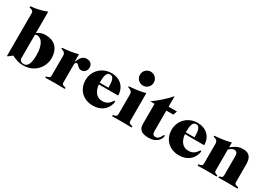

<svg xmlns="http://www.w3.org/2000/svg" viewBox="16 -1560 3375 2398"><g transform="rotate(30 1704.0 -361.0)"><path d="M237.3 -62Q237.3 -37.1 254.2 -23.4Q271 -9.8 296.4 -9.8Q322.3 -9.8 338.9 -23.7Q355.5 -37.6 365 -61.5Q374.5 -85.4 378.4 -117.9Q382.3 -150.4 382.3 -187Q382.3 -240.2 373.5 -281Q364.7 -321.8 349.1 -349.6Q333.5 -377.4 311.8 -391.6Q290 -405.8 263.7 -405.8Q251.5 -405.8 244.4 -401.4Q237.3 -397 237.3 -391.1ZM237.3 -419.9Q244.1 -425.8 253.9 -433.1Q263.7 -440.4 278.1 -446.8Q292.5 -453.1 312.5 -457.5Q332.5 -461.9 359.4 -461.9Q405.3 -461.9 442.9 -448.5Q480.5 -435.1 507.6 -408Q534.7 -380.9 549.6 -339.8Q564.5 -298.8 564.5 -244.1Q564.5 -197.8 546.6 -152.6Q528.8 -107.4 494.9 -71.8Q460.9 -36.1 411.4 -14.2Q361.8 7.8 298.3 7.8Q272 7.8 249.5 3.9Q227.1 0 207 -6.3Q187 -12.7 169.2 -21Q151.4 -29.3 134.3 -38.1L94.7 -6.8Q83.5 1.5 79.3 4.6Q75.2 7.8 70.3 7.8Q67.4 7.8 67.4 -2L67.9 -611.8Q67.9 -624.5 63.2 -632.1Q58.6 -639.6 51.8 -644.3Q44.9 -648.9 36.9 -651.6Q28.8 -654.3 22 -656.2Q15.1 -658.2 10.5 -660.6Q5.9 -663.1 5.9 -668Q5.9 -673.8 11 -676Q16.1 -678.2 27.6 -679.7Q39.1 -681.2 57.1 -683.1Q75.2 -685.1 101.1 -690.2Q127 -695.3 160.6 -704.6Q194.3 -713.9 237.3 -730Z M673.8 -345.2Q673.8 -362.3 668.9 -373Q664.1 -383.8 656.7 -390.6Q649.4 -397.5 640.9 -400.9Q632.3 -404.3 625 -407Q617.7 -409.7 612.8 -412.4Q607.9 -415 607.9 -419.9Q607.9 -425.8 620.4 -427Q632.8 -428.2 659.9 -430.4Q687 -432.6 730.5 -439Q773.9 -445.3 835.4 -461.9V-354H837.4Q848.1 -377.9 858.4 -397.7Q868.7 -417.5 881.3 -431.9Q894 -446.3 910.4 -454.1Q926.8 -461.9 950.2 -461.9Q988.3 -461.9 1011.2 -441.4Q1034.2 -420.9 1034.2 -382.8Q1034.2 -367.7 1029.3 -353Q1024.4 -338.4 1014.9 -326.9Q1005.4 -315.4 991.2 -308.6Q977.1 -301.8 958.5 -301.8Q938 -301.8 925.8 -309.6Q913.6 -317.4 904.5 -326.9Q895.5 -336.4 887.5 -344.2Q879.4 -352.1 868.2 -352.1Q854.5 -352.1 848.9 -340.8Q843.3 -329.6 843.3 -310.1V-59.1Q843.3 -40.5 852.3 -33.2Q861.3 -25.9 872.3 -22.9Q883.3 -20 892.3 -17.8Q901.4 -15.6 901.4 -7.8Q901.4 -3.9 899.2 -1Q897 2 890.1 2Q861.3 2 829.1 1Q796.9 0 758.8 0Q720.7 0 687.7 1Q654.8 2 626.5 2Q619.6 2 617.4 -1Q615.2 -3.9 615.2 -7.8Q615.2 -15.6 624.3 -17.8Q633.3 -20 644.3 -22.9Q655.3 -25.9 664.3 -33.2Q673.3 -40.5 673.3 -59.1Z M1363.3 -284.2Q1363.3 -320.3 1360.8 -348.6Q1358.4 -377 1351.3 -397Q1344.2 -417 1332 -427.5Q1319.8 -438 1300.3 -438Q1280.8 -438 1268.6 -427.5Q1256.3 -417 1249.3 -397Q1242.2 -377 1239.7 -348.6Q1237.3 -320.3 1237.3 -284.2ZM1239.3 -259.8Q1242.7 -221.7 1253.9 -191.9Q1265.1 -162.1 1283 -141.8Q1300.8 -121.6 1324.5 -110.8Q1348.1 -100.1 1376 -100.1Q1396.5 -100.1 1413.1 -103.8Q1429.7 -107.4 1442.9 -114Q1456.1 -120.6 1466.6 -129.6Q1477.1 -138.7 1486.3 -149.9Q1498 -165 1503.2 -173.1Q1508.3 -181.2 1514.2 -181.2Q1522.9 -181.2 1522.9 -168.9Q1522.9 -164.1 1519.8 -149.2Q1516.6 -134.3 1508.1 -114.7Q1499.5 -95.2 1484.1 -73.5Q1468.8 -51.8 1444.3 -33.7Q1419.9 -15.6 1385.3 -3.9Q1350.6 7.8 1303.2 7.8Q1250.5 7.8 1206.8 -9.5Q1163.1 -26.9 1132.1 -57.9Q1101.1 -88.9 1084.2 -131.6Q1067.4 -174.3 1067.4 -225.1Q1067.4 -274.9 1085.7 -318.1Q1104 -361.3 1136.5 -393.3Q1168.9 -425.3 1213.6 -443.6Q1258.3 -461.9 1311 -461.9Q1351.1 -461.9 1387.9 -449.5Q1424.8 -437 1453.4 -411.9Q1481.9 -386.7 1499.3 -348.9Q1516.6 -311 1517.1 -259.8Z M1622.6 -622.1Q1622.6 -643.1 1630.4 -661.4Q1638.2 -679.7 1651.6 -693.1Q1665 -706.5 1683.3 -714.4Q1701.7 -722.2 1722.7 -722.2Q1743.7 -722.2 1761.7 -714.4Q1779.8 -706.5 1793.2 -693.1Q1806.6 -679.7 1814.5 -661.4Q1822.3 -643.1 1822.3 -622.1Q1822.3 -601.1 1814.5 -582.8Q1806.6 -564.5 1793.2 -551Q1779.8 -537.6 1761.5 -529.8Q1743.2 -522 1722.2 -522Q1701.2 -522 1683.1 -529.8Q1665 -537.6 1651.6 -551Q1638.2 -564.5 1630.4 -582.8Q1622.6 -601.1 1622.6 -622.1ZM1807.1 -59.1Q1807.1 -40.5 1816.2 -33.2Q1825.2 -25.9 1836.2 -22.9Q1847.2 -20 1856.2 -17.8Q1865.2 -15.6 1865.2 -7.8Q1865.2 -3.9 1863 -1Q1860.8 2 1854 2Q1825.7 2 1793.2 1Q1760.7 0 1722.7 0Q1684.6 0 1651.9 1Q1619.1 2 1590.3 2Q1583.5 2 1581.3 -1Q1579.1 -3.9 1579.1 -7.8Q1579.1 -15.6 1588.1 -17.8Q1597.2 -20 1608.2 -22.9Q1619.1 -25.9 1628.2 -33.2Q1637.2 -40.5 1637.2 -59.1L1637.7 -345.2Q1637.7 -362.3 1632.8 -373Q1627.9 -383.8 1620.6 -390.6Q1613.3 -397.5 1604.7 -400.9Q1596.2 -404.3 1588.9 -407Q1581.5 -409.7 1576.7 -412.4Q1571.8 -415 1571.8 -419.9Q1571.8 -425.8 1584.2 -427Q1596.7 -428.2 1624.8 -430.4Q1652.8 -432.6 1697.8 -439Q1742.7 -445.3 1807.1 -461.9Z M2253.4 -454.1 2232.4 -397.9H2132.3V-108.9Q2132.3 -74.2 2142.3 -59.1Q2152.3 -43.9 2178.2 -43.9Q2201.7 -43.9 2218.5 -58.6Q2235.4 -73.2 2248 -99.1Q2252.9 -107.9 2255.1 -114Q2257.3 -120.1 2264.2 -120.1Q2268.1 -120.1 2270.5 -116.9Q2272.9 -113.8 2272.9 -108.9Q2272.9 -104.5 2270.3 -94Q2267.6 -83.5 2261 -70.6Q2254.4 -57.6 2242.4 -43.7Q2230.5 -29.8 2211.9 -18.3Q2193.4 -6.8 2167.2 0.5Q2141.1 7.8 2106 7.8Q2070.3 7.8 2043.5 1.5Q2016.6 -4.9 1998.5 -18.8Q1980.5 -32.7 1971.4 -54.9Q1962.4 -77.1 1962.4 -108.9L1962.9 -397.9H1900.9Q1930.2 -418.9 1961.7 -444.1Q1993.2 -469.2 2023.7 -496.3Q2054.2 -523.4 2082.3 -551.5Q2110.4 -579.6 2132.3 -606V-454.1Z M2604.5 -284.2Q2604.5 -320.3 2602.1 -348.6Q2599.6 -377 2592.5 -397Q2585.4 -417 2573.2 -427.5Q2561 -438 2541.5 -438Q2522 -438 2509.8 -427.5Q2497.6 -417 2490.5 -397Q2483.4 -377 2481 -348.6Q2478.5 -320.3 2478.5 -284.2ZM2480.5 -259.8Q2483.9 -221.7 2495.1 -191.9Q2506.3 -162.1 2524.2 -141.8Q2542 -121.6 2565.7 -110.8Q2589.4 -100.1 2617.2 -100.1Q2637.7 -100.1 2654.3 -103.8Q2670.9 -107.4 2684.1 -114Q2697.3 -120.6 2707.8 -129.6Q2718.3 -138.7 2727.5 -149.9Q2739.3 -165 2744.4 -173.1Q2749.5 -181.2 2755.4 -181.2Q2764.2 -181.2 2764.2 -168.9Q2764.2 -164.1 2761 -149.2Q2757.8 -134.3 2749.3 -114.7Q2740.7 -95.2 2725.3 -73.5Q2710 -51.8 2685.5 -33.7Q2661.1 -15.6 2626.5 -3.9Q2591.8 7.8 2544.4 7.8Q2491.7 7.8 2448 -9.5Q2404.3 -26.9 2373.3 -57.9Q2342.3 -88.9 2325.4 -131.6Q2308.6 -174.3 2308.6 -225.1Q2308.6 -274.9 2326.9 -318.1Q2345.2 -361.3 2377.7 -393.3Q2410.2 -425.3 2454.8 -443.6Q2499.5 -461.9 2552.2 -461.9Q2592.3 -461.9 2629.2 -449.5Q2666 -437 2694.6 -411.9Q2723.1 -386.7 2740.5 -348.9Q2757.8 -311 2758.3 -259.8Z M2871.1 -345.2Q2871.1 -362.3 2866.2 -373Q2861.3 -383.8 2854 -390.6Q2846.7 -397.5 2837.9 -400.9Q2829.1 -404.3 2821.8 -407Q2814.5 -409.7 2809.6 -412.4Q2804.7 -415 2804.7 -419.9Q2804.7 -425.8 2817.1 -427Q2829.6 -428.2 2857.7 -430.4Q2885.7 -432.6 2930.7 -439Q2975.6 -445.3 3040.5 -461.9V-393.1Q3066.9 -413.1 3088.1 -426.5Q3109.4 -439.9 3128.7 -447.8Q3147.9 -455.6 3166.5 -458.7Q3185.1 -461.9 3205.6 -461.9Q3243.2 -461.9 3267.6 -450.9Q3292 -439.9 3306.4 -420.2Q3320.8 -400.4 3326.7 -373Q3332.5 -345.7 3332.5 -313V-59.1Q3332.5 -40.5 3341.6 -33.2Q3350.6 -25.9 3361.6 -22.9Q3372.6 -20 3381.6 -17.8Q3390.6 -15.6 3390.6 -7.8Q3390.6 -3.9 3388.4 -1Q3386.2 2 3379.4 2Q3350.6 2 3318.4 1Q3286.1 0 3248 0Q3209.5 0 3177.7 1Q3146 2 3123.5 2Q3116.7 2 3114.5 -1Q3112.3 -3.9 3112.3 -7.8Q3112.3 -15.6 3120.1 -17.8Q3127.9 -20 3137.5 -22.9Q3147 -25.9 3154.8 -33.2Q3162.6 -40.5 3162.6 -59.1V-339.8Q3162.6 -356.4 3158.4 -367.9Q3154.3 -379.4 3147.7 -386.5Q3141.1 -393.6 3132.6 -396.7Q3124 -399.9 3115.2 -399.9Q3095.7 -399.9 3075.9 -387.9Q3056.2 -376 3040.5 -360.8V-59.1Q3040.5 -40.5 3048.3 -33.2Q3056.2 -25.9 3065.4 -22.9Q3074.7 -20 3082.5 -17.8Q3090.3 -15.6 3090.3 -7.8Q3090.3 -3.9 3088.4 -1Q3086.4 2 3079.6 2Q3056.6 2 3025.4 1Q2994.1 0 2956.1 0Q2917.5 0 2884.8 1Q2852.1 2 2823.2 2Q2816.4 2 2814.5 -1Q2812.5 -3.9 2812.5 -7.8Q2812.5 -15.6 2821.5 -17.8Q2830.6 -20 2841.6 -22.9Q2852.5 -25.9 2861.6 -33.2Q2870.6 -40.5 2870.6 -59.1Z"/></g></svg>

Font: XB Zar
Style: Bold
Weight: 700
Designer: Behnam
Foundry: Irmug
Version: Version 8.005 2009